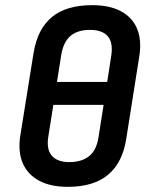

<svg xmlns="http://www.w3.org/2000/svg" viewBox="-20 -714 571 745"><path d="M243 11Q176 11 131.5 -13Q87 -37 68 -81.5Q49 -126 59 -189L110 -507Q125 -601 181 -647.5Q237 -694 338 -694Q405 -694 449 -670.5Q493 -647 511.5 -603.5Q530 -560 521 -499L470 -176Q456 -84 400 -36.5Q344 11 243 11ZM249 -85Q296 -85 325 -107.5Q354 -130 362 -180L382 -307H187L168 -187Q159 -136 180.5 -110.5Q202 -85 249 -85ZM201 -396H396L412 -500Q419 -549 398 -573.5Q377 -598 329 -598Q282 -598 254.5 -575.5Q227 -553 218 -503Z"/></svg>

Font: Sofia Sans Semi Condensed
Style: Bold Italic
Weight: 700
Italic angle: -9°
Version: Version 4.100